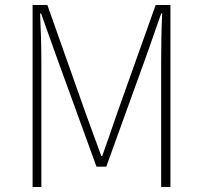

<svg xmlns="http://www.w3.org/2000/svg" viewBox="-20 -746 810 766"><path d="M110 0H145V-502C145 -559 143 -632 140 -692H144L201 -532L365 -81H404L567 -532L623 -692H627C624 -632 623 -559 623 -502V0H660V-726H601L445 -288C426 -232 408 -180 388 -124H384C364 -180 344 -232 324 -288L169 -726H110Z"/></svg>

Font: SSpoqa Han Sans Neo Thin
Style: Regular
Weight: 100
Designer: [Spoqa Han Sans Neo] Dong-huui Kim  Younghwa Kang  Yujin Lee  [Noto Sans] Ryoko NISHIZUKA  (kana & ideographs); Paul D. 
Foundry: Spoqa (http://www.spoqa-han-sans.com)
Version: Version 1.000